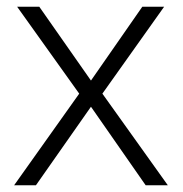

<svg xmlns="http://www.w3.org/2000/svg" viewBox="-20 -552 544 572"><path d="M216 -273 31 -532H97L251 -312L404 -532H469L285 -273L480 0H414L251 -234L87 0H22Z"/></svg>

Font: Noto Sans Georgian Light
Style: Regular
Weight: 300
Version: Version 2.002